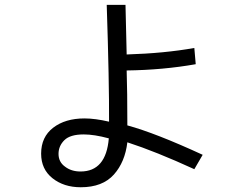

<svg xmlns="http://www.w3.org/2000/svg" viewBox="-20 -749 1040 809"><path d="M153.3 -101.6Q153.3 -171.9 204.1 -210.9Q254.9 -250 335.9 -250Q380.9 -250 439.5 -236.3Q440.4 -400.4 429.7 -728.5Q456.1 -728.5 508.8 -728.5Q509.8 -675.8 513.7 -519.5Q673.8 -524.4 798.8 -546.9Q800.8 -524.4 804.7 -478.5Q667 -454.1 513.7 -452.1Q516.6 -366.2 516.6 -220.7Q634.8 -188.5 834 -96.7Q822.3 -76.2 798.8 -36.1Q636.7 -110.4 516.6 -149.4Q506.8 -66.4 460 -13.7Q412.1 40 320.3 40Q249 40 201.2 2Q153.3 -36.1 153.3 -101.6ZM226.6 -100.6Q226.6 -66.4 253.9 -46.9Q280.3 -26.4 319.3 -26.4Q426.8 -26.4 438.5 -166Q377 -182.6 333 -182.6Q275.4 -182.6 251 -158.2Q226.6 -133.8 226.6 -100.6Z"/></svg>

Font: Gothic A1
Style: Regular
Weight: 400
Designer: HanYang I&C Co.,Ltd.
Version: Version 2.50